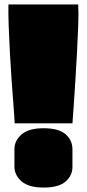

<svg xmlns="http://www.w3.org/2000/svg" viewBox="-20 -824 391 864"><path d="M306 -269H46Q45 -295 41 -345.5Q37 -396 32.5 -459Q28 -522 24.5 -587.5Q21 -653 19 -710Q17 -767 18 -803L19 -804H333L332 -803Q334 -767 332 -710Q330 -653 326.5 -587.5Q323 -522 319 -458.5Q315 -395 311.5 -345Q308 -295 306 -269ZM306 -152V-72Q306 -34 275 -7Q244 20 176 20Q109 20 77 -8Q45 -36 45 -74V-153Q45 -191 77 -219Q109 -247 176 -247Q244 -247 275 -220Q306 -193 306 -152Z"/></svg>

Font: Gasoek One
Style: Regular
Weight: 400
Designer: Jiashuo Zhang
Foundry: JAMO
Version: Version 1.000; ttfautohint (v1.8.4.7-5d5b);gftools[0.9.29]